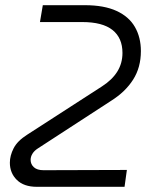

<svg xmlns="http://www.w3.org/2000/svg" viewBox="-20 -720 587 740"><path d="M122 0Q72 0 45 -26.5Q18 -53 18 -93Q18 -120 32.5 -148.5Q47 -177 85 -201L373 -387Q412 -412 432 -444Q452 -476 452 -516Q452 -574 413.5 -604.5Q375 -635 297 -635H134L145 -700H307Q381 -700 429 -678Q477 -656 500 -616Q523 -576 523 -523Q523 -460 493 -413Q463 -366 409 -332L126 -148Q112 -139 105 -127.5Q98 -116 98 -104Q98 -87 110.5 -75.5Q123 -64 148 -64L469 -65L460 0Z"/></svg>

Font: MuseoModerno Light
Style: Italic
Weight: 300
Italic angle: -9°
Designer: Pablo Cosgaya, Héctor Gatti, Marcela Romero, and the Authors of The MuseoModerno Project.
Foundry: Omnibus-Type Team
Version: Version 1.003